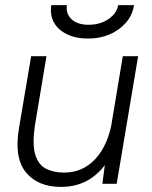

<svg xmlns="http://www.w3.org/2000/svg" viewBox="-20 -720 594 752"><path d="M381 0 393 -92 461 -500H521L437 0ZM54 -216 102 -500H162L119 -242ZM119 -242Q105 -159 117.5 -116.5Q130 -74 160.5 -59Q191 -44 231 -44Q304 -44 353.5 -97.5Q403 -151 419 -245L456 -241Q443 -161 411 -104.5Q379 -48 331 -18Q283 12 219 12Q128 12 81.5 -45Q35 -102 54 -216ZM325 -569Q277 -569 242 -586Q207 -603 191 -632.5Q175 -662 181 -700H242Q237 -666 260.5 -644.5Q284 -623 326 -623Q372 -623 404.5 -645Q437 -667 443 -700H505Q499 -661 473.5 -631.5Q448 -602 410 -585.5Q372 -569 325 -569Z"/></svg>

Font: Figtree Light Light
Style: Italic
Weight: 300
Italic angle: -9.5°
Version: Version 2.000